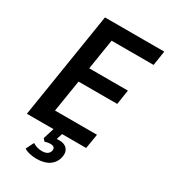

<svg xmlns="http://www.w3.org/2000/svg" viewBox="-217 -807 972 1105"><g transform="rotate(30 269.5 -254.0)"><path d="M33 0 145 -705H539L524 -608H245L213 -406H470L455 -309H198L164 -97H443L427 0ZM210 197Q188 197 165 192Q142 187 127 177L153 125Q166 133 181.5 138Q197 143 215 143Q237 143 250 134.5Q263 126 266 111Q269 96 261.5 89Q254 82 237 82Q230 82 220.5 83.5Q211 85 202 89L187 73L216 -20H273L249 58L224 48Q233 43 245.5 41Q258 39 272 39Q294 39 309.5 47.5Q325 56 332 72.5Q339 89 334 114Q325 154 293 175.5Q261 197 210 197Z"/></g></svg>

Font: Nunito Sans 10pt Condensed
Style: Bold Italic
Weight: 700
Width: 3
Italic angle: -9°
Designer: Vernon Adams
Foundry: Vernon Adams
Version: Version 3.101;gftools[0.9.27]